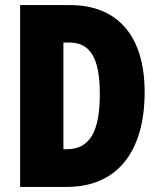

<svg xmlns="http://www.w3.org/2000/svg" viewBox="-20 -734 627 754"><path d="M548 -372C548 -593 442 -714 255 -714H59V0H243C437 0 548 -135 548 -372ZM372 -365C372 -216 332 -148 242 -148H229V-567H252C332 -567 372 -510 372 -365Z"/></svg>

Font: Noto Sans Arabic UI XCn Bk
Style: Regular
Weight: 900
Width: 2
Designer: Monotype Design Team, Nadine Chahine and Nizar Qandah
Foundry: Monotype Imaging Inc.
Version: Version 2.010